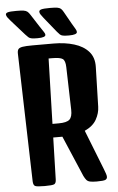

<svg xmlns="http://www.w3.org/2000/svg" viewBox="-66 -1078 688 1122"><g transform="rotate(-5 278.5 -517.0)"><path d="M149.9 0Q105 0 94 -5.4Q83 -10.7 82 -33.2L61 -784.7Q60.5 -801.8 66.7 -810.3Q72.8 -818.8 92 -822Q111.3 -825.2 149.9 -825.2Q156.7 -825.2 162.1 -825.2H273.4Q340.3 -825.2 394 -808.8Q447.8 -792.5 478.8 -757.6Q509.8 -722.7 507.8 -666L501.5 -434.1Q500.5 -396.5 480.2 -360.1Q460 -323.7 411.1 -301.3L502.4 -69.3Q509.3 -51.8 512.9 -40.8Q516.6 -29.8 516.6 -22Q516.6 -10.3 506.1 -5.1Q495.6 0 455.1 0Q429.2 0 415.8 -3.2Q402.3 -6.3 395 -14.9Q387.7 -23.4 379.9 -39.1L277.8 -278.3H224.1L217.3 -33.2Q216.8 -10.7 205.8 -5.4Q194.8 0 149.9 0ZM257.8 -740.7H237.3L226.6 -357.9H263.2Q310.1 -357.9 326.9 -373.5Q343.8 -389.2 342.8 -430.2L335.9 -681.6Q335 -719.2 319.8 -730Q304.7 -740.7 257.8 -740.7ZM183.6 -864.3Q160.2 -864.3 148.7 -866.5Q137.2 -868.7 130.4 -874.8Q123.5 -880.9 113.3 -892.1L36.1 -979Q25.9 -990.2 19 -999.8Q12.2 -1009.3 11.2 -1017.1Q10.7 -1026.9 23.9 -1030.5Q37.1 -1034.2 74.2 -1034.2Q102.1 -1034.2 116.2 -1032Q130.4 -1029.8 138.2 -1023.4Q146 -1017.1 154.3 -1003.9L200.2 -932.6Q211.4 -914.6 220.7 -901.9Q230 -889.2 230.5 -880.9Q231.9 -864.3 183.6 -864.3ZM367.7 -864.3Q344.2 -864.3 333 -866.5Q321.8 -868.7 315.2 -874.8Q308.6 -880.9 299.3 -892.1L229 -979Q219.7 -990.7 213.4 -1000Q207 -1009.3 207 -1017.1Q207 -1026.9 220.7 -1030.5Q234.4 -1034.2 271.5 -1034.2Q299.3 -1034.2 313.2 -1032Q327.1 -1029.8 334.5 -1023.4Q341.8 -1017.1 349.1 -1003.9L389.2 -932.6Q399.4 -914.6 407.5 -901.9Q415.5 -889.2 415.5 -880.9Q415.5 -864.3 367.7 -864.3Z"/></g></svg>

Font: Denk One
Style: Regular
Weight: 400
Designer: Irina Smirnova, Eben Sorkin
Foundry: Sorkin Type Co.f
Version: Version 1.004; ttfautohint (v1.8.4.7-5d5b);gftools[0.9.23]